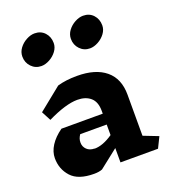

<svg xmlns="http://www.w3.org/2000/svg" viewBox="-154 -973 974 1096"><g transform="rotate(-20 332.5 -425.0)"><path d="M72 -759Q72 -786 89 -809Q106 -832 132 -846Q158 -860 182 -860Q220 -860 243.5 -834.5Q267 -809 267 -771Q267 -745 250 -722Q233 -699 207 -685Q181 -671 157 -671Q121 -671 96.5 -696.5Q72 -722 72 -759ZM367 -759Q367 -786 384 -809Q401 -832 427 -846Q453 -860 477 -860Q515 -860 538.5 -834.5Q562 -809 562 -771Q562 -745 545 -722Q528 -699 502 -685Q476 -671 452 -671Q416 -671 391.5 -696.5Q367 -722 367 -759ZM620 0H392V-87L279 2Q259 10 229 10Q133 10 90.5 -37Q48 -84 48 -150Q48 -189 72 -226.5Q96 -264 141 -296H392V-313Q392 -368 362 -394Q332 -420 282 -420Q212 -420 99 -365L69 -422L208 -534Q259 -549 327 -549Q439 -549 500.5 -498Q562 -447 562 -350V-100L652 -65ZM392 -166V-230H231Q223 -218 219.5 -207.5Q216 -197 216 -184Q216 -159 233.5 -142Q251 -125 280 -125V-124Q331 -124 392 -166Z"/></g></svg>

Font: Inknut Antiqua
Style: Bold
Weight: 700
Designer: Claus Eggers Sørensen
Foundry: Claus Eggers Sørensen
Version: Version 1.003; ttfautohint (v1.8.2) -l 8 -r 50 -G 200 -x 14 